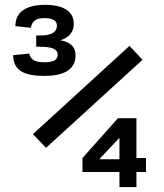

<svg xmlns="http://www.w3.org/2000/svg" viewBox="-20 -754 660 774"><path d="M162 -734.5C81 -734.5 41.5 -702.5 42 -648.5L104.5 -642C109.5 -671.5 127.5 -681 159.5 -681C192.5 -681 209.5 -671 209.5 -650.5C209.5 -626 190 -611 142 -611H126V-565.5H141.5C195 -565.5 212.5 -554 212.5 -533.5C212.5 -515 199.5 -503 159.5 -503C120.5 -503 104 -513.5 97.5 -538L33 -531.5C33.5 -466.5 82.5 -448 159 -448C232 -448 284.5 -469.5 284.5 -531C284.5 -569.5 258 -585.5 223.5 -591.5C253.5 -601.5 277.5 -621 277.5 -658C277.5 -708.5 235 -734.5 162 -734.5ZM502 -569 113 -213.5 165.5 -158 554.5 -513ZM530 0V-60.5H568.5V-117H530V-277.5H455.5L312.5 -117V-60.5H461.5V0ZM380 -112 461.5 -198.5V-112Z"/></svg>

Font: Monaspace Krypton SemiBold
Style: Regular
Weight: 600
Designer: Riley Cran & the Lettermatic Team
Foundry: Lettermatic
Version: Version 1.200 (Monaspace Krypton)